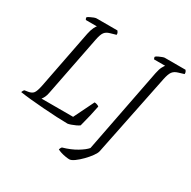

<svg xmlns="http://www.w3.org/2000/svg" viewBox="-201 -892 1271 1279"><g transform="rotate(30 434.5 -252.0)"><path d="M365 0Q332 0 282.5 -2.5Q233 -5 177.5 -9Q122 -13 73 -18Q24 -23 -7 -28Q-1 -44 6 -49L32 -53Q58 -57 70.5 -72Q83 -87 93 -137L180 -584Q187 -617 196.5 -636Q206 -655 211 -659H126Q120 -667 120 -677Q126 -682 138.5 -688.5Q151 -695 163.5 -699.5Q176 -704 182 -704H343Q346 -700 350 -693.5Q354 -687 353 -676L308 -663Q283 -656 270 -639.5Q257 -623 248 -577L158 -119Q154 -96 146.5 -81Q139 -66 132 -58H375L451 -213Q462 -213 472 -209Q482 -205 486 -201Q479 -165 469.5 -123.5Q460 -82 447 -34Q438 -27 422 -19.5Q406 -12 390 -6.5Q374 -1 365 0ZM494 200Q483 200 464.5 197Q446 194 428.5 188.5Q411 183 401 177Q403 172 406 165.5Q409 159 413 156Q473 139 517 112.5Q561 86 579 64L705 -584Q712 -619 722 -637Q732 -655 736 -659H651Q650 -662 647.5 -666Q645 -670 646 -677Q652 -683 664.5 -689Q677 -695 689.5 -699.5Q702 -704 707 -704H867Q870 -700 873.5 -693.5Q877 -687 876 -676L833 -663Q806 -655 793 -637.5Q780 -620 771 -577L643 52Q640 67 622.5 91.5Q605 116 580.5 141Q556 166 532.5 183Q509 200 494 200Z"/></g></svg>

Font: Texturina Thin
Style: Italic
Weight: 100
Italic angle: -11°
Designer: Guillermo Torres Carreño
Foundry: Omnibus-Type
Version: Version 1.002; ttfautohint (v1.8.3)